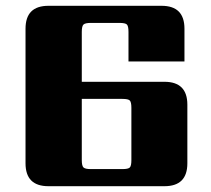

<svg xmlns="http://www.w3.org/2000/svg" viewBox="-20 -642 727 662"><path d="M433 -90V-270Q433 -290 427.5 -295.5Q422 -301 402 -301H262V-90Q262 -70 268 -64.5Q274 -59 293 -59H402Q422 -59 427.5 -64.5Q433 -70 433 -90ZM262 -360H547Q626 -360 626 -281V-79Q626 0 547 0H147Q68 0 68 -79V-543Q68 -622 147 -622H537Q616 -622 616 -543V-430H423V-532Q423 -552 417.5 -557.5Q412 -563 392 -563H293Q274 -563 268 -557.5Q262 -552 262 -532Z"/></svg>

Font: Sarpanch ExtraBold
Style: Regular
Weight: 800
Designer: Manushi Parikh (Devanagari and Latin), Jyotish Sonowal (Devanagari)
Foundry: Indian Type Foundry
Version: Version 2.004;PS 1.0;hotconv 1.0.78;makeotf.lib2.5.61930; tt